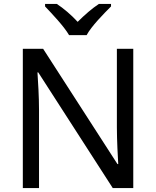

<svg xmlns="http://www.w3.org/2000/svg" viewBox="-20 -964 800 984"><path d="M334 -784H424C448 -829 511 -893 549 -931V-944H487C452 -921 414 -888 378 -852C345 -888 306 -921 271 -944H211V-931C247 -893 308 -829 334 -784ZM663 0V-714H579V-311C579 -246 584 -155 586 -123H582L201 -714H97V0H180V-399C180 -472 175 -546 172 -593H176L558 0Z"/></svg>

Font: Noto Sans Psalter Pahlavi
Style: Regular
Weight: 400
Designer: Monotype Design Team
Foundry: Monotype Imaging Inc.
Version: Version 2.002